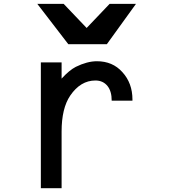

<svg xmlns="http://www.w3.org/2000/svg" viewBox="-20 -983 905 1003"><path d="M174.8 -962.9 336.9 -752H538.1L690.4 -962.9H552.7L432.6 -836.9L312.5 -962.9ZM301.8 -572.3V-657.2H193.4V0H301.8V-295.9Q301.8 -417 346.7 -483.4Q400.4 -562.5 478.5 -562.5Q518.6 -562.5 542 -533.2Q563.5 -505.9 563.5 -457H671.9V-462.9Q671.9 -548.8 619.1 -606.4Q568.4 -663.1 486.3 -663.1Q435.5 -663.1 376 -633.8Q341.8 -616.2 301.8 -572.3Z"/></svg>

Font: OCR-B
Style: Regular
Weight: 400
Version: 1.1